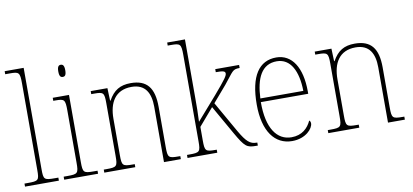

<svg xmlns="http://www.w3.org/2000/svg" viewBox="-71 -997 2676 1245"><g transform="rotate(-10 1267.0 -375.0)"><path d="M7 0H230V-20H209C136 -20 132 -24 132 -94V-760H7V-740H37C97 -740 104 -736 104 -662V-94C104 -24 100 -20 27 -20H7Z M372 -658C386 -658 395 -666 395 -698C395 -729 386 -738 372 -738C358 -738 349 -729 349 -698C349 -666 358 -658 372 -658ZM265 0H488V-20H464C396 -20 391 -25 391 -95V-536H284V-516H298C357 -516 363 -511 363 -438V-95C363 -25 358 -20 290 -20H265Z M529 0H733V-20H721C653 -20 648 -25 648 -95V-334C648 -439 691 -517 799 -517C889 -517 922 -455 922 -365V0H1033V-20H1022C955 -20 950 -25 950 -95V-359C950 -483 905 -542 798 -542C728 -542 685 -516 650 -453H647L644 -536H534V-516H553C614 -516 620 -511 620 -442V-95C620 -25 615 -20 547 -20H529Z M1077 0H1273V-20H1266C1199 -20 1194 -25 1194 -95V-184L1291 -297L1399 -107C1455 -9 1468 0 1529 0H1540V-20H1535C1493 -20 1469 -41 1426 -115L1310 -319L1401 -425C1465 -503 1462 -516 1511 -516V-536H1354V-516C1399 -516 1416 -513 1416 -497C1416 -482 1403 -462 1323 -369L1191 -218C1194 -270 1194 -327 1194 -374V-760H1077V-740H1099C1159 -740 1166 -735 1166 -663V-95C1166 -25 1161 -20 1093 -20H1077Z M1765 10C1856 10 1905 -49 1905 -82C1905 -93 1901 -98 1896 -102C1875 -55 1835 -15 1765 -15C1670 -15 1607 -101 1608 -274H1920V-290C1920 -447 1859 -542 1756 -542C1643 -542 1579 -451 1579 -262C1579 -87 1651 10 1765 10ZM1892 -298H1609C1615 -432 1656 -517 1755 -517C1846 -517 1890 -428 1892 -298Z M2004 0H2208V-20H2196C2128 -20 2123 -25 2123 -95V-334C2123 -439 2166 -517 2274 -517C2364 -517 2397 -455 2397 -365V0H2508V-20H2497C2430 -20 2425 -25 2425 -95V-359C2425 -483 2380 -542 2273 -542C2203 -542 2160 -516 2125 -453H2122L2119 -536H2009V-516H2028C2089 -516 2095 -511 2095 -442V-95C2095 -25 2090 -20 2022 -20H2004Z"/></g></svg>

Font: Noto Serif Sinhala SemiCondensed Thin
Style: Regular
Weight: 100
Width: 4
Designer: Jelle Bosma - Monotype Design Team
Foundry: Monotype Imaging Inc.
Version: Version 2.007